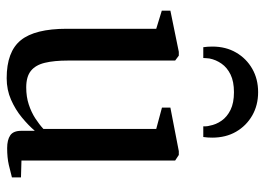

<svg xmlns="http://www.w3.org/2000/svg" viewBox="-134 -686 831 604"><g transform="rotate(90 282.0 -384.5)"><path d="M446.5 9Q420.5 9 406.2 -0.8Q392 -10.5 392 -35.5V-78Q375 -58 350.2 -37.5Q325.5 -17 294.2 -3.2Q263 10.5 226.5 10.5Q143 10.5 107 -34Q71 -78.5 71 -178.5V-460L14 -477.5V-504.5L143.5 -531H155.5L171 -519.5V-182.5Q171 -139 178 -109.8Q185 -80.5 203.2 -65.8Q221.5 -51 255.5 -51Q285 -51 309.2 -59Q333.5 -67 352.8 -79.5Q372 -92 386 -105V-460L319 -478V-504.5L456 -531H468L485.5 -519.5V-36L538.5 -34.5V-6Q522 -1.5 499.2 3.8Q476.5 9 446.5 9ZM270.5 -780.5Q311.5 -780.5 343.8 -762Q376 -743.5 394.8 -711.2Q413.5 -679 413.5 -636Q413.5 -628.5 413 -621.8Q412.5 -615 411.5 -608H378Q378 -612 377.8 -617.2Q377.5 -622.5 376 -627.5Q372.5 -648 360.2 -665.5Q348 -683 326 -693.8Q304 -704.5 270.5 -704.5Q237 -704.5 215 -693.8Q193 -683 180.8 -665.5Q168.5 -648 164.5 -627.5Q164 -622.5 163.5 -617.2Q163 -612 163 -608H129Q128 -615 127.5 -621.8Q127 -628.5 127 -636.5Q127 -679 145.8 -711.2Q164.5 -743.5 196.8 -762Q229 -780.5 270.5 -780.5Z"/></g></svg>

Font: Merriweather 96pt
Style: Regular
Weight: 400
Version: Version 2.100